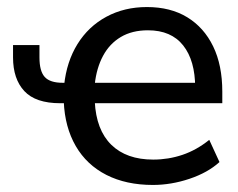

<svg xmlns="http://www.w3.org/2000/svg" viewBox="-20 -516 676 545"><path d="M414 9Q338 9 282 -19.5Q226 -48 195 -101.5Q164 -155 161 -228L171 -223H151Q81 -223 49 -257.5Q17 -292 17 -353V-388H92V-353Q92 -314 107 -297.5Q122 -281 158 -281H169L162 -274Q169 -341 200 -391Q231 -441 282 -468.5Q333 -496 397 -496Q464 -496 511.5 -467Q559 -438 585 -384.5Q611 -331 611 -256V-223H244L249 -228Q253 -147 296 -105Q339 -63 415 -63Q458 -63 498 -76.5Q538 -90 574 -119L603 -56Q570 -26 518 -8.5Q466 9 414 9ZM400 -430Q355 -430 323 -411Q291 -392 272.5 -357.5Q254 -323 249 -277L243 -281H550L534 -267Q534 -344 500 -387Q466 -430 400 -430Z"/></svg>

Font: Nunito Sans 12pt Medium
Style: Regular
Weight: 500
Designer: Vernon Adams
Foundry: Vernon Adams
Version: Version 3.101;gftools[0.9.27]